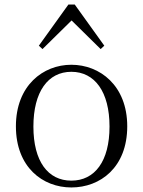

<svg xmlns="http://www.w3.org/2000/svg" viewBox="-20 -811 630 845"><path d="M294 14C421 14 540 -74 540 -255C540 -435 419 -526 294 -526C170 -526 50 -435 50 -255C50 -75 168 14 294 14ZM294 -16C191 -16 127 -101 127 -254C127 -407 191 -495 294 -495C397 -495 462 -407 462 -254C462 -101 397 -16 294 -16ZM423 -595 439 -610 309 -791H281L151 -610L167 -595L295 -721Z"/></svg>

Font: Noto Serif CJK HK Light
Style: Regular
Weight: 300
Designer: Ryoko NISHIZUKA 西塚涼子 (kana & ideographs); Frank Grießhammer (Latin, Greek & Cyrillic); Wenlong ZHANG 张文龙 (bopomofo); San
Foundry: Adobe
Version: Version 2.001;hotconv 1.1.0;makeotfexe 2.6.0